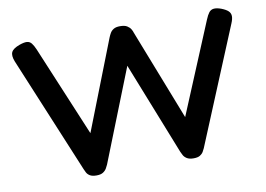

<svg xmlns="http://www.w3.org/2000/svg" viewBox="-75 -811 1293 935"><g transform="rotate(-10 571.0 -343.5)"><path d="M331 7Q310 7 298.5 0Q287 -7 282 -17Q277 -27 274 -34L35 -609Q23 -639 31 -656Q39 -673 73 -685Q96 -693 109.5 -692Q123 -691 132 -680Q141 -669 150 -648L337 -201L510 -644Q514 -654 520 -664.5Q526 -675 537.5 -682Q549 -689 569 -689Q592 -689 604 -681.5Q616 -674 622 -664Q628 -654 630 -646L805 -198L992 -647Q1001 -669 1010 -680.5Q1019 -692 1033.5 -693.5Q1048 -695 1070 -687Q1093 -678 1103.5 -668Q1114 -658 1114.5 -643.5Q1115 -629 1106 -608L868 -33Q865 -26 859.5 -16.5Q854 -7 843 0Q832 7 811 7Q790 7 778 -0.5Q766 -8 760.5 -18.5Q755 -29 752 -36L571 -493L390 -36Q387 -29 381 -18.5Q375 -8 363.5 -0.5Q352 7 331 7Z"/></g></svg>

Font: Fredoka SemiExpanded Medium
Style: Regular
Weight: 500
Width: 6
Designer: Ben Nathan
Foundry: Milena B. Brandão, Ben Nathan
Version: Version 2.001